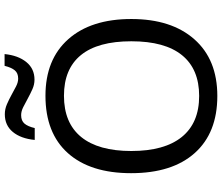

<svg xmlns="http://www.w3.org/2000/svg" viewBox="-84 -856 950 821"><g transform="rotate(-90 390.5 -445.0)"><path d="M720.2 -357.9Q720.2 -186.5 633.5 -88.4Q546.9 9.8 391.1 9.8Q233.4 9.8 147.2 -86.7Q61 -183.1 61 -358.9Q61 -533.2 146.7 -629.2Q232.4 -725.1 392.1 -725.1Q547.4 -725.1 633.8 -627.7Q720.2 -530.3 720.2 -357.9ZM155.8 -357.9Q155.8 -216.3 215.8 -142.1Q275.9 -67.9 391.1 -67.9Q505.9 -67.9 565.4 -141.1Q625 -214.4 625 -357.9Q625 -501 565.9 -573.5Q506.8 -646 392.1 -646Q275.9 -646 215.8 -572.5Q155.8 -499 155.8 -357.9ZM460.9 -772Q439.9 -772 419.9 -781Q399.9 -790 380.6 -800.5Q361.3 -811 343.5 -820.1Q325.7 -829.1 309.1 -829.1Q285.2 -829.1 272.9 -814.7Q260.7 -800.3 253.9 -771H203.1Q209 -830.6 237.3 -864.7Q265.6 -898.9 313 -898.9Q335 -898.9 355.7 -889.9Q376.5 -880.9 395.5 -870.4Q414.6 -859.9 432.1 -850.8Q449.7 -841.8 465.3 -841.8Q488.8 -841.8 500.7 -856.2Q512.7 -870.6 520 -899.9H570.3Q564.5 -841.8 536.1 -806.9Q507.8 -772 460.9 -772Z"/></g></svg>

Font: Noto Sans Southeast Asian
Style: Regular
Weight: 400
Designer: Monotype Design Team
Foundry: Monotype Imaging Inc.
Version: Version 1.06 uh; ttfautohint (v1.4.1)